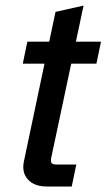

<svg xmlns="http://www.w3.org/2000/svg" viewBox="-20 -679 388 699"><path d="M150.9 0Q104.5 0 81.3 -25.9Q58.1 -51.8 67.4 -93.3L142.1 -447.3H63L79.6 -527.3H159.2L182.1 -635.7L284.2 -658.7L256.3 -527.3H347.7L331.1 -447.3H239.3L167 -106.9Q163.6 -91.8 167.5 -85.9Q171.4 -80.1 184.6 -80.1H257.8L241.2 0Z"/></svg>

Font: Schibsted Grotesk Medium
Style: Italic
Weight: 500
Italic angle: -12°
Designer: Bakken & Baeck AS, Henrik Kongsvoll
Foundry: Schibsted ASA
Version: Version 1.100;gftools[0.9.25]